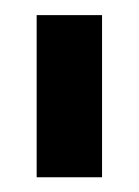

<svg xmlns="http://www.w3.org/2000/svg" viewBox="-20 -695 184 254"><path d="M28.5 -460.5H115V-675H28.5Z"/></svg>

Font: Anybody Medium
Style: Regular
Weight: 500
Designer: Tyler Finck
Foundry: Etcetera Type Company
Version: Version 1.110